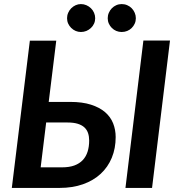

<svg xmlns="http://www.w3.org/2000/svg" viewBox="-20 -922 879 942"><path d="M38 0ZM256 -722.5H126.5L38 0H272C314.7 0 353 -6 387 -18C421 -30 449.9 -47 473.8 -69C497.6 -91 515.8 -117.3 528.5 -148C541.2 -178.7 547.5 -212.5 547.5 -249.5C547.5 -273.5 543.3 -296 535 -317C526.7 -338 513.5 -356.2 495.5 -371.8C477.5 -387.2 454.4 -399.5 426.2 -408.5C398.1 -417.5 364.2 -422 324.5 -422H219ZM206.5 -321H311.5C331.2 -321 347.8 -318.9 361.2 -314.8C374.8 -310.6 385.7 -304.7 394 -297C402.3 -289.3 408.3 -280 412 -269C415.7 -258 417.5 -245.8 417.5 -232.5C417.5 -212.5 414.9 -194.3 409.8 -178C404.6 -161.7 396.7 -147.8 386 -136.5C375.3 -125.2 361.7 -116.4 345 -110.2C328.3 -104.1 308.3 -101 285 -101H179.5ZM726 0 814 -723H683.5L595.5 0ZM447 -832.5C447 -841.8 445.2 -850.8 441.5 -859.2C437.8 -867.8 432.8 -875.2 426.2 -881.5C419.8 -887.8 412.2 -892.8 403.8 -896.5C395.2 -900.2 386.3 -902 377 -902C368 -902 359.4 -900.2 351.2 -896.5C343.1 -892.8 335.8 -887.8 329.5 -881.5C323.2 -875.2 318.2 -867.8 314.5 -859.2C310.8 -850.8 309 -841.8 309 -832.5C309 -823.2 310.8 -814.4 314.5 -806.2C318.2 -798.1 323.2 -790.9 329.5 -784.8C335.8 -778.6 343.1 -773.8 351.2 -770.2C359.4 -766.8 368 -765 377 -765C386.3 -765 395.2 -766.8 403.8 -770.2C412.2 -773.8 419.8 -778.6 426.2 -784.8C432.8 -790.9 437.8 -798.1 441.5 -806.2C445.2 -814.4 447 -823.2 447 -832.5ZM646.5 -832.5C646.5 -841.8 644.7 -850.8 641 -859.2C637.3 -867.8 632.4 -875.2 626.2 -881.5C620.1 -887.8 612.8 -892.8 604.2 -896.5C595.8 -900.2 586.7 -902 577 -902C567.7 -902 558.8 -900.2 550.5 -896.5C542.2 -892.8 534.9 -887.8 528.8 -881.5C522.6 -875.2 517.7 -867.8 514 -859.2C510.3 -850.8 508.5 -841.8 508.5 -832.5C508.5 -823.2 510.3 -814.4 514 -806.2C517.7 -798.1 522.6 -790.9 528.8 -784.8C534.9 -778.6 542.2 -773.8 550.5 -770.2C558.8 -766.8 567.7 -765 577 -765C586.7 -765 595.8 -766.8 604.2 -770.2C612.8 -773.8 620.1 -778.6 626.2 -784.8C632.4 -790.9 637.3 -798.1 641 -806.2C644.7 -814.4 646.5 -823.2 646.5 -832.5Z"/></svg>

Font: Lato
Style: Bold Italic
Weight: 700
Italic angle: -7°
Designer: Lukasz Dziedzic
Foundry: tyPoland Lukasz Dziedzic
Version: Version 2.007; 2014-02-27